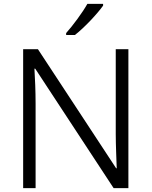

<svg xmlns="http://www.w3.org/2000/svg" viewBox="-20 -967 779 987"><path d="M510 -938V-947H429C404 -902 354 -835 320 -797V-787H365C414 -825 482 -898 510 -938ZM640 0V-714H575V-278C575 -219 579 -140 580 -102H577L175 -714H99V0H163V-433C163 -500 160 -563 157 -614H161L564 0Z"/></svg>

Font: Noto Sans Thaana Light
Style: Regular
Weight: 300
Designer: David Williams
Foundry: Google Inc.
Version: Version 3.001